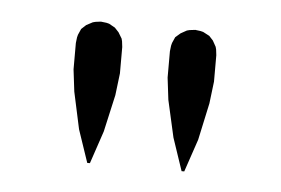

<svg xmlns="http://www.w3.org/2000/svg" viewBox="-30 -621 410 280"><g transform="rotate(5 175.0 -480.5)"><path d="M74.2 -511.2V-549.8L75.2 -558.1L76.2 -562L80.1 -570.8L86.9 -577.1L96.2 -582L100.1 -583L107.9 -584L116.2 -583L120.1 -582L128.9 -577.1L134.8 -570.8L140.1 -562L141.1 -558.1L142.1 -549.8V-511.2L138.2 -479L126 -424.8L109.9 -377H106L89.8 -424.8L78.1 -479ZM211.9 -511.2V-549.8L212.9 -558.1L213.9 -562L217.8 -570.8L225.1 -577.1L233.9 -582L237.8 -583L246.1 -584L253.9 -583L257.8 -582L267.1 -577.1L272.9 -570.8L277.8 -562L278.8 -558.1L279.8 -549.8V-511.2L275.9 -479L264.2 -424.8L248 -377H244.1L228 -424.8L215.8 -479Z"/></g></svg>

Font: Petahja
Style: Regular
Weight: 400
Designer: T. Christopher White
Version: Version 1.1